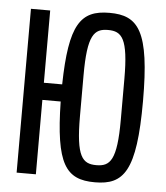

<svg xmlns="http://www.w3.org/2000/svg" viewBox="-52 -756 704 815"><g transform="rotate(5 300.0 -349.0)"><path d="M382 12C505 12 556 -49 556 -349C556 -649 505 -710 382 -710C258 -710 213 -646 208 -390H130V-698H48V0H130V-317H208C213 -50 258 12 382 12ZM382 -61C323 -61 295 -89 295 -262V-436C295 -609 323 -637 382 -637C441 -637 469 -609 469 -436V-262C469 -89 441 -61 382 -61Z"/></g></svg>

Font: IBM Mono
Style: Regular
Weight: 400
Monospace: yes
Designer: Mike Abbink, Paul van der Laan, Pieter van Rosmalen
Foundry: Bold Monday
Version: Version 2.3